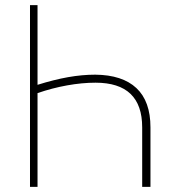

<svg xmlns="http://www.w3.org/2000/svg" viewBox="-20 -727 689 747"><path d="M533.2 0V-231.4Q533.2 -405.3 351.6 -405.3Q299.3 -405.3 241 -394.8Q182.6 -384.3 126 -364.7V0H96.7V-707H126V-397Q189.9 -417 244.9 -426.8Q299.8 -436.5 350.6 -436.5Q456.1 -435.5 510.7 -384.3Q565.4 -333 565.4 -231.4V0Z"/></svg>

Font: Pretendard GOV Thin
Style: Regular
Weight: 100
Designer: Base glyphs from Inter by Rasmus Andersson; Hangeul glyphs from Noto Sans CJK(Source Han Sans) by Jang Soo-young and Kan
Foundry: Kil Hyung-jin
Version: Version 1.309